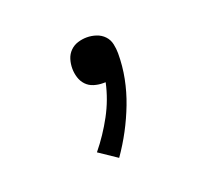

<svg xmlns="http://www.w3.org/2000/svg" viewBox="-70 -217 590 525"><g transform="rotate(-20 225.0 45.0)"><path d="M196 215 144 180Q175 142 198.5 98.5Q222 55 232 8H224Q211 8 198 4Q185 0 176 -9.5Q167 -19 163 -32Q159 -45 159 -58Q159 -72 163 -85Q167 -98 176.5 -107.5Q186 -117 199 -121Q212 -125 225 -125Q239 -125 252.5 -120.5Q266 -116 275.5 -106Q285 -96 288 -82Q291 -68 291 -55Q291 -18 284 17.5Q277 53 264 87Q251 121 234 153Q217 185 196 215Z"/></g></svg>

Font: Iosevka Etoile Light
Style: Regular
Weight: 300
Designer: Belleve Invis
Foundry: Belleve Invis
Version: Version 25.0.1; ttfautohint (v1.8.4)